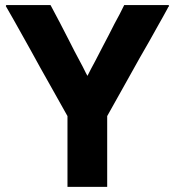

<svg xmlns="http://www.w3.org/2000/svg" viewBox="-20 -730 690 760"><path d="M326.2 -429.7Q340.8 -459 356.4 -487.3Q371.1 -516.6 386.7 -545.9Q398.4 -568.4 410.2 -590.8Q421.9 -613.3 433.6 -636.7Q443.4 -655.3 453.1 -672.9Q462.9 -691.4 471.7 -710Q473.6 -710 474.6 -710Q476.6 -710 478.5 -710Q496.1 -710 513.7 -710Q531.2 -710 548.8 -710Q561.5 -710 573.2 -710Q585.9 -710 597.7 -710Q610.4 -710 622.1 -710Q634.8 -710 647.5 -710Q647.5 -709 648.4 -708Q648.4 -707 649.4 -706.1Q647.5 -703.1 645.5 -701.2Q644.5 -698.2 642.6 -695.3Q633.8 -679.7 626 -665Q617.2 -649.4 608.4 -633.8Q589.8 -600.6 571.3 -567.4Q552.7 -534.2 533.2 -501Q514.6 -467.8 496.1 -434.6Q477.5 -401.4 459 -368.2Q445.3 -343.8 431.6 -319.3Q418 -294.9 404.3 -270.5Q404.3 -240.2 404.3 -210Q404.3 -179.7 404.3 -148.4Q404.3 -127.9 404.3 -106.4Q404.3 -85 404.3 -63.5Q404.3 -44.9 404.3 -27.3Q404.3 -8.8 404.3 9.8Q401.4 9.8 399.4 9.8Q396.5 9.8 394.5 9.8Q378.9 9.8 363.3 9.8Q347.7 9.8 332 9.8Q321.3 9.8 310.5 9.8Q299.8 9.8 289.1 9.8Q278.3 9.8 267.6 9.8Q257.8 9.8 247.1 9.8Q247.1 7.8 247.1 4.9Q247.1 2.9 247.1 0Q247.1 -31.2 247.1 -62.5Q247.1 -92.8 247.1 -124Q247.1 -145.5 247.1 -167Q247.1 -188.5 247.1 -209Q247.1 -224.6 247.1 -240.2Q247.1 -254.9 247.1 -270.5Q219.7 -318.4 193.4 -366.2Q166 -414.1 139.6 -461.9Q121.1 -495.1 102.5 -529.3Q84 -562.5 65.4 -595.7Q49.8 -623 34.2 -651.4Q18.6 -678.7 2.9 -706.1Q3.9 -708 4.9 -710Q9.8 -710 17.6 -710Q36.1 -710 53.7 -710Q71.3 -710 88.9 -710Q101.6 -710 113.3 -710Q125 -710 137.7 -710Q148.4 -710 159.2 -710Q169.9 -710 179.7 -710Q180.7 -709 181.6 -707Q182.6 -706.1 182.6 -705.1Q200.2 -671.9 217.8 -638.7Q234.4 -605.5 252 -572.3Q263.7 -548.8 275.4 -526.4Q287.1 -503.9 299.8 -480.5Q303.7 -473.6 307.6 -465.8Q311.5 -458 315.4 -450.2Q318.4 -445.3 320.3 -440.4Q323.2 -434.6 326.2 -429.7Z"/></svg>

Font: LeFont
Style: Bold
Weight: 800
Designer: Leryon MEDIA
Version: Version 1.0